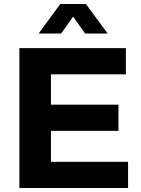

<svg xmlns="http://www.w3.org/2000/svg" viewBox="-20 -941 708 961"><path d="M77 0V-700H610V-569H235V-417H573V-286H235V-131H621V0ZM173 -773 282 -921H410L519 -773H406L346 -858L286 -773Z"/></svg>

Font: Trueno
Style: SBd
Weight: 600
Designer: Julieta Ulanovsky
Foundry: Julieta Ulanovsky
Version: Version 3.001b